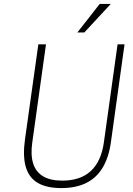

<svg xmlns="http://www.w3.org/2000/svg" viewBox="-20 -949 678 979"><path d="M292.5 10Q217 10 172 -16.8Q127 -43.5 111.2 -98.8Q95.5 -154 107.5 -239L175.5 -723H214.5L144.5 -222Q135.5 -159 149 -115.8Q162.5 -72.5 199.5 -50.2Q236.5 -28 297.5 -28Q390 -28 443 -77Q496 -126 509.5 -222L579.5 -723H615L545.5 -224Q534.5 -145.5 503 -93.5Q471.5 -41.5 419 -15.8Q366.5 10 292.5 10ZM374.5 -783.5 488.5 -929H545L410 -783.5Z"/></svg>

Font: Public Sans Thin
Style: Italic
Weight: 100
Italic angle: -8°
Designer: The Public Sans project authors (U.S. Web Design System). Libre Franklin designed by Pablo Impallari and Rodrigo Fuenzal
Version: Version 2.000